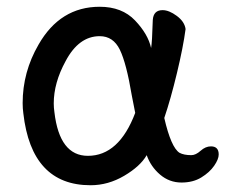

<svg xmlns="http://www.w3.org/2000/svg" viewBox="-20 -518 667 568"><path d="M248 30Q73 30 49 -183Q47 -197 47 -213Q47 -305 94 -386Q158 -498 275 -498Q341 -498 379.5 -457.5Q418 -417 427 -376Q430 -391 432 -459Q434 -488 461 -488Q480 -488 503 -471Q526 -454 529 -432Q522 -379 503.5 -302Q485 -225 466 -169Q486 -82 511 -66Q524 -59 546 -59Q559 -59 573.5 -72Q588 -85 604 -85Q627 -85 627 -61Q627 -47 613.5 -27.5Q600 -8 575.5 7Q551 22 517 22Q481 22 453.5 -1.5Q426 -25 414 -59Q395 -26 347.5 2Q300 30 248 30ZM240 -57Q332 -57 380 -184L370 -235Q354 -331 334.5 -371Q315 -411 275 -411Q213 -411 174 -337Q139 -273 139 -212Q139 -199 141 -186Q156 -57 240 -57Z"/></svg>

Font: LXGW ZhenKai
Style: Regular
Weight: 400
Designer: LXGW / Fontworks Inc.
Foundry: LXGW / Fontworks Inc.
Version: Version 0.800;June 8, 2025